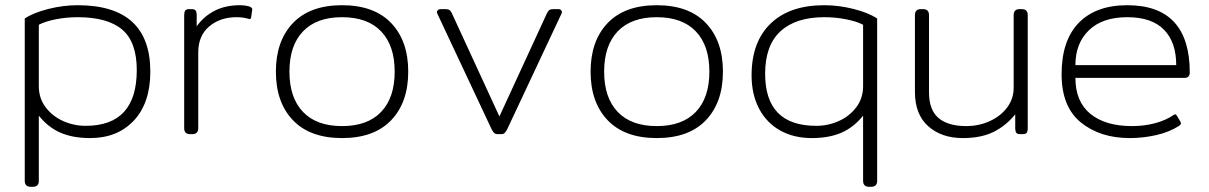

<svg xmlns="http://www.w3.org/2000/svg" viewBox="-20 -515 4642 737"><path d="M75 179V-444Q108 -466 165 -480.5Q222 -495 278 -495Q557 -495 557 -240Q557 -120 494 -52.5Q431 15 326 15Q260 15 212.5 -5.5Q165 -26 129 -71V179Q129 202 106 202H98Q75 202 75 179ZM505 -246Q505 -354 449 -401.5Q393 -449 278 -449Q235 -449 194.5 -441Q154 -433 129 -420V-184Q129 -138 155 -103.5Q181 -69 222 -50.5Q263 -32 309 -32Q505 -32 505 -246Z M687 -23V-457Q687 -469 691 -474.5Q695 -480 706 -480H716Q727 -480 731 -474.5Q735 -469 735 -457V-414Q762 -452 803.5 -473.5Q845 -495 901 -495Q913 -495 925 -493Q937 -491 942 -488Q950 -483 948 -477L944 -448Q943 -439 933 -443Q913 -449 888 -449Q825 -449 783 -413.5Q741 -378 741 -314V-23Q741 0 718 0H710Q687 0 687 -23Z M1039 -240Q1039 -358 1104.5 -426.5Q1170 -495 1293 -495Q1416 -495 1481.5 -426.5Q1547 -358 1547 -240Q1547 -122 1481.5 -53.5Q1416 15 1293 15Q1170 15 1104.5 -53.5Q1039 -122 1039 -240ZM1495 -240Q1495 -340 1443 -394.5Q1391 -449 1293 -449Q1195 -449 1143 -394.5Q1091 -340 1091 -240Q1091 -140 1143 -85.5Q1195 -31 1293 -31Q1391 -31 1443 -85.5Q1495 -140 1495 -240Z M1868 -17 1659 -462Q1657 -466 1657 -468Q1657 -473 1661 -476.5Q1665 -480 1671 -480H1690Q1701 -480 1706 -476Q1711 -472 1715 -463L1897 -68L2079 -463Q2083 -472 2088 -476Q2093 -480 2104 -480H2123Q2131 -480 2135 -474.5Q2139 -469 2135 -462L1926 -17Q1921 -8 1916.5 -4Q1912 0 1903 0H1891Q1882 0 1877.5 -4Q1873 -8 1868 -17Z M2247 -240Q2247 -358 2312.5 -426.5Q2378 -495 2501 -495Q2624 -495 2689.5 -426.5Q2755 -358 2755 -240Q2755 -122 2689.5 -53.5Q2624 15 2501 15Q2378 15 2312.5 -53.5Q2247 -122 2247 -240ZM2703 -240Q2703 -340 2651 -394.5Q2599 -449 2501 -449Q2403 -449 2351 -394.5Q2299 -340 2299 -240Q2299 -140 2351 -85.5Q2403 -31 2501 -31Q2599 -31 2651 -85.5Q2703 -140 2703 -240Z M3293 179V-71Q3257 -26 3209.5 -5.5Q3162 15 3096 15Q3027 15 2975 -14Q2923 -43 2894 -97.5Q2865 -152 2865 -226Q2865 -354 2938 -424.5Q3011 -495 3144 -495Q3200 -495 3257 -480.5Q3314 -466 3347 -444V179Q3347 202 3324 202H3316Q3293 202 3293 179ZM3293 -184V-420Q3268 -433 3227.5 -441Q3187 -449 3144 -449Q3035 -449 2976 -395Q2917 -341 2917 -232Q2917 -32 3113 -32Q3159 -32 3200 -50.5Q3241 -69 3267 -103.5Q3293 -138 3293 -184Z M3492 -162V-457Q3492 -480 3515 -480H3523Q3546 -480 3546 -457V-161Q3546 -93 3582.5 -62Q3619 -31 3689 -31Q3737 -31 3779 -50Q3821 -69 3846 -102.5Q3871 -136 3871 -178V-457Q3871 -480 3894 -480H3902Q3925 -480 3925 -457V-23Q3925 -11 3921 -5.5Q3917 0 3906 0H3896Q3885 0 3881 -5.5Q3877 -11 3877 -23V-76Q3841 -32 3793.5 -8.5Q3746 15 3676 15Q3594 15 3543 -30.5Q3492 -76 3492 -162Z M4055 -230Q4055 -360 4121 -427.5Q4187 -495 4307 -495Q4547 -495 4547 -236Q4547 -227 4542 -221.5Q4537 -216 4527 -216H4108Q4108 -125 4165.5 -78Q4223 -31 4325 -31Q4372 -31 4413.5 -42Q4455 -53 4484 -73Q4488 -76 4491 -76Q4495 -76 4498 -70L4511 -48Q4513 -45 4513 -41Q4513 -37 4506 -32Q4469 -8 4418.5 3.5Q4368 15 4317 15Q4203 15 4129 -45Q4055 -105 4055 -230ZM4495 -265Q4495 -353 4448 -401Q4401 -449 4307 -449Q4212 -449 4160 -399Q4108 -349 4108 -265Z"/></svg>

Font: Mitr ExtraLight
Style: Regular
Weight: 250
Designer: Thanarat Vachiruckul
Foundry: Cadson Demak Co.,Ltd.
Version: Version 1.000